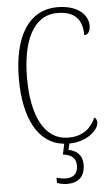

<svg xmlns="http://www.w3.org/2000/svg" viewBox="-62 -765 603 1030"><g transform="rotate(-5 239.5 -249.5)"><path d="M259 225C318 225 354 193 354 129C354 75 320 51 280 44L288 10C388 10 447 -54 447 -88C447 -103 442 -112 433 -117C409 -64 368 -22 286 -22C154 -22 92 -160 92 -358C92 -556 153 -693 284 -693C383 -693 418 -641 418 -562C438 -562 451 -580 451 -611C451 -670 395 -724 287 -724C130 -724 48 -583 48 -358C48 -147 120 -5 260 9L248 66C293 71 318 91 318 131C318 175 293 195 255 195C239 195 222 192 203 187V215C222 222 241 225 259 225Z"/></g></svg>

Font: Noto Serif Devanagari Condensed ExtraLight
Style: Regular
Weight: 200
Width: 3
Designer: Universal Thirst, Indian Type Foundry and the Monotype Design Team
Foundry: Monotype Imaging Inc.
Version: Version 2.004